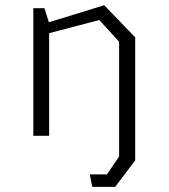

<svg xmlns="http://www.w3.org/2000/svg" viewBox="-20 -532 660 752"><path d="M509.5 96 431 200H341.5L331.5 151H399L446.5 81V-25H509.5ZM446.5 -368.5 369 -453.5 130 -391V-432L388 -511.5L509.5 -386V0H446.5ZM110.5 -500H154L172.5 -441.5V0H110.5Z"/></svg>

Font: Monaspace Krypton Var ExLight
Style: Regular
Weight: 200
Designer: Riley Cran and the Lettermatic Team
Version: Version 1.200 (Monaspace Krypton Var)